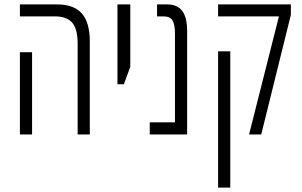

<svg xmlns="http://www.w3.org/2000/svg" viewBox="-20 -608 1365 868"><path d="M331 0V-410Q331 -479 305.5 -506.5Q280 -534 228 -534H70V-588H239Q314 -588 350 -547Q386 -506 386 -420V0ZM70 0V-372H125V0Z M511 -227V-588H569V-306L540 -227Z M657 0V-55H771V-455Q771 -497 760 -515.5Q749 -534 718 -534H690V-588H736Q782 -588 804 -558.5Q826 -529 826 -468V0Z M1106 0 1241 -534H966V-588H1295V-541L1161 0ZM966 240V-376H1021V240Z"/></svg>

Font: Noto Sans Hebrew ExtraCondensed Light
Style: Regular
Weight: 300
Width: 2
Designer: Monotype Design Team
Foundry: Monotype Imaging Inc.
Version: Version 2.004; ttfautohint (v1.8.4.7-5d5b)